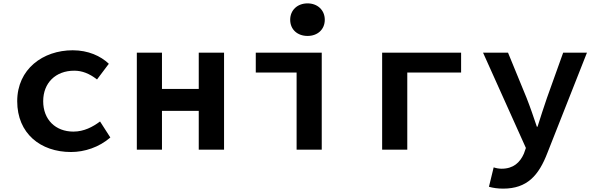

<svg xmlns="http://www.w3.org/2000/svg" viewBox="-20 -887 3540 1138"><path d="M82 -287C82 -96 220 14 401 14C481 14 567 -14 634 -72L573 -167C530 -135 478 -107 415 -107C309 -107 236 -178 236 -287C236 -396 310 -468 420 -468C467 -468 510 -451 555 -416L625 -509C577 -555 503 -589 411 -589C235 -589 82 -478 82 -287Z M791 -575V0H940V-230H1158V0H1308V-575H1158V-360H940V-575Z M1700 -770C1700 -712 1743 -674 1803 -674C1862 -674 1905 -712 1905 -770C1905 -827 1862 -867 1803 -867C1743 -867 1700 -827 1700 -770ZM1738 -457V0H1887V-575H1496V-457Z M2245 -575V0H2394V-457H2713V-575Z M2878 220C2902 227 2931 231 2962 231C3104 231 3173 154 3225 18L3459 -575H3318L3222 -307C3204 -253 3183 -192 3166 -136H3162C3142 -195 3122 -254 3101 -307L2991 -575H2843L3097 -10L3085 24C3062 76 3023 113 2953 113C2937 113 2921 110 2906 105Z"/></svg>

Font: Kawkab Mono
Style: Bold
Weight: 700
Monospace: yes
Designer: Abdullah Arif
Foundry: Abdullah Arif
Version: Version 1.000;PS 000.500;hotconv 1.0.88;makeotf.lib2.5.64775